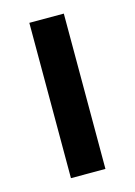

<svg xmlns="http://www.w3.org/2000/svg" viewBox="-85 -548 420 597"><g transform="rotate(-15 125.0 -250.0)"><path d="M69 0V-500H180V0Z"/></g></svg>

Font: Figtree SemiBold
Style: Regular
Weight: 600
Designer: Erik Kennedy
Foundry: Erik Kennedy
Version: Version 2.001; ttfautohint (v1.8.4.7-5d5b);gftools[0.9.27]